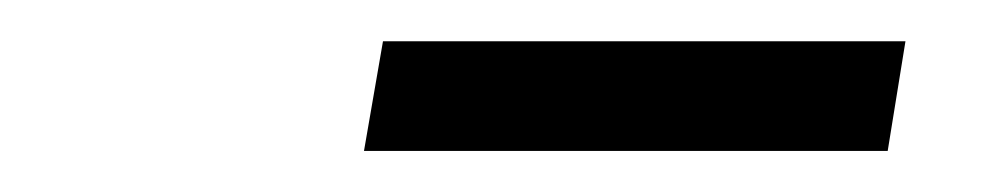

<svg xmlns="http://www.w3.org/2000/svg" viewBox="-20 -737 483 94"><path d="M423.3 -716.8 414.6 -663.1H158.2L167.5 -716.8Z"/></svg>

Font: Inter 16pt Light
Style: Italic
Weight: 300
Italic angle: -9.3988°
Version: Version 4.001;git-66647c0bb